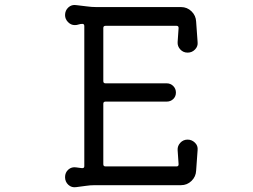

<svg xmlns="http://www.w3.org/2000/svg" viewBox="-20 -751 1040 788"><path d="M750 -178Q767 -178 780 -165.5Q793 -153 791 -135L785 -51Q784 -26 766 -8.5Q748 9 723 9H369Q350 9 330.5 12Q311 15 293 17Q274 20 260.5 7.5Q247 -5 247 -24Q247 -43 260.5 -55Q274 -67 293 -64Q298 -63 304 -62.5Q310 -62 316 -61H318Q326 -61 326 -69V-644Q326 -653 318 -653Q310 -653 302.5 -650.5Q295 -648 287 -648Q271 -648 259 -660.5Q247 -673 247 -689Q247 -708 260.5 -720.5Q274 -733 293 -730Q313 -728 334.5 -725Q356 -722 375 -722H723Q748 -722 766 -704.5Q784 -687 785 -662L791 -578Q793 -561 780.5 -548Q768 -535 750 -535Q732 -535 720 -548Q708 -561 709 -578L713 -636Q713 -645 705 -645H413Q404 -645 404 -636V-418Q404 -409 413 -409H664Q680 -409 691 -398Q702 -387 702 -371Q702 -355 691 -344.5Q680 -334 664 -334H413Q404 -334 404 -325V-77Q404 -68 413 -68H705Q713 -68 713 -77L709 -135Q708 -152 720 -165Q732 -178 750 -178Z"/></svg>

Font: Kiwi Maru
Style: Regular
Weight: 400
Designer: Hiroki-Chan
Version: Version 1.100